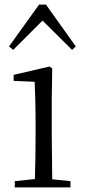

<svg xmlns="http://www.w3.org/2000/svg" viewBox="-20 -811 368 831"><path d="M292 -595 308 -610 179 -791H149L19 -610L37 -595L164 -722ZM130 0H285V-27L206 -35L204 -227V-378L206 -515L194 -523L39 -487V-461L130 -457C132 -407 134 -352 134 -285V-227C134 -173 133 -91 131 -36L44 -27V0Z"/></svg>

Font: Noto Serif KR Light
Style: Regular
Weight: 300
Designer: Ryoko NISHIZUKA 西塚涼子 (kana & ideographs); Frank Grießhammer (Latin, Greek & Cyrillic); Wenlong ZHANG 张文龙 (bopomofo); San
Foundry: Adobe
Version: Version 2.001;hotconv 1.1.0;makeotfexe 2.6.0